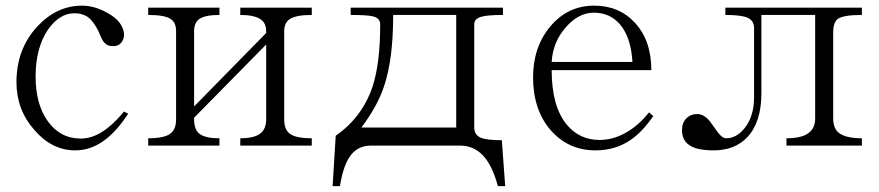

<svg xmlns="http://www.w3.org/2000/svg" viewBox="-20 -504 3049 666"><path d="M424.8 -109.4 410.2 -117.2Q367.2 -65.4 328.1 -43Q294.9 -23.4 259.8 -23.4Q188.5 -23.4 145.5 -84Q103.5 -142.6 103.5 -238.3Q103.5 -337.9 146.5 -401.4Q186.5 -458 238.3 -458Q267.6 -458 288.1 -442.4Q303.7 -429.7 320.3 -398.4L327.1 -382.8Q335 -363.3 341.8 -356.4Q352.5 -343.8 372.1 -343.8Q396.5 -343.8 406.2 -365.2Q416 -385.7 402.3 -413.1Q388.7 -440.4 347.7 -461.9Q305.7 -484.4 264.6 -484.4Q176.8 -484.4 109.4 -412.1Q37.1 -334 37.1 -218.8Q37.1 -123 99.6 -52.7Q160.2 17.6 241.2 17.6Q297.9 17.6 347.7 -21.5Q385.7 -50.8 424.8 -109.4Z M494.1 1H741.2V-24.4Q691.4 -24.4 671.9 -40Q653.3 -54.7 653.3 -89.8V-95.7L903.3 -349.6V-89.8Q903.3 -55.7 881.8 -40Q860.4 -24.4 813.5 -24.4V1H1061.5V-24.4Q1006.8 -24.4 985.4 -40Q965.8 -54.7 965.8 -89.8V-395.5Q965.8 -425.8 986.3 -438.5Q1007.8 -452.1 1061.5 -452.1V-477.5H813.5V-452.1Q859.4 -452.1 881.8 -438.5Q903.3 -425.8 903.3 -395.5V-389.6L653.3 -134.8V-395.5Q653.3 -425.8 671.9 -438.5Q692.4 -452.1 741.2 -452.1V-477.5H494.1V-452.1Q550.8 -452.1 571.3 -438.5Q590.8 -426.8 590.8 -395.5V-89.8Q590.8 -54.7 570.3 -40Q548.8 -24.4 494.1 -24.4Z M1144.5 -33.2 1133.8 141.6H1159.2Q1169.9 75.2 1191.4 42Q1217.8 1 1266.6 1H1575.2Q1623 1 1655.3 35.2Q1687.5 69.3 1707 141.6H1732.4L1720.7 -17.6Q1668 -17.6 1647.5 -26.4Q1625 -36.1 1625 -61.5V-419.9Q1625 -439.5 1651.4 -446.3Q1672.9 -452.1 1724.6 -452.1V-477.5H1196.3V-452.1Q1254.9 -452.1 1273.4 -447.3Q1298.8 -441.4 1298.8 -418.9Q1298.8 -285.2 1272.5 -204.1Q1236.3 -96.7 1144.5 -33.2ZM1343.8 -452.1H1562.5V-61.5H1233.4Q1291 -137.7 1313.5 -209Q1343.8 -300.8 1343.8 -452.1Z M2231.4 -114.3Q2194.3 -67.4 2149.4 -43Q2106.4 -18.6 2059.6 -18.6Q1990.2 -18.6 1946.3 -71.3Q1893.6 -134.8 1893.6 -260.7H2239.3Q2239.3 -363.3 2182.6 -424.8Q2127.9 -484.4 2041 -484.4Q1949.2 -484.4 1888.7 -412.1Q1829.1 -340.8 1829.1 -235.4Q1829.1 -123 1890.6 -51.8Q1952.1 17.6 2045.9 17.6Q2113.3 17.6 2166 -17.6Q2208 -45.9 2246.1 -101.6ZM2173.8 -289.1H1893.6Q1897.5 -358.4 1943.4 -410.2Q1987.3 -460 2040 -460Q2096.7 -460 2131.8 -418Q2168.9 -373 2173.8 -289.1Z M2595.7 -406.2V-168Q2595.7 -100.6 2563.5 -60.5Q2535.2 -24.4 2499 -24.4Q2488.3 -24.4 2477.5 -36.1Q2470.7 -43 2458 -61.5Q2442.4 -85 2432.6 -93.8Q2416 -108.4 2399.4 -108.4Q2375 -108.4 2360.4 -92.8Q2345.7 -78.1 2345.7 -52.7Q2345.7 -18.6 2369.1 -2Q2394.5 17.6 2455.1 17.6Q2529.3 17.6 2572.3 -28.3Q2621.1 -80.1 2621.1 -180.7V-452.1H2807.6V-92.8Q2807.6 -59.6 2785.2 -43Q2761.7 -24.4 2708 -24.4V1H2969.7V-24.4Q2911.1 -24.4 2887.7 -44.9Q2870.1 -60.5 2870.1 -93.8V-392.6Q2870.1 -427.7 2887.7 -439.5Q2908.2 -452.1 2969.7 -452.1V-477.5H2496.1V-452.1Q2551.8 -452.1 2573.2 -442.4Q2595.7 -432.6 2595.7 -406.2Z"/></svg>

Font: Batang
Style: Regular
Weight: 400
Version: Version 2.21